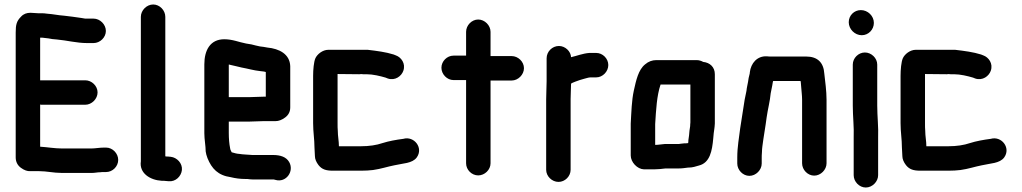

<svg xmlns="http://www.w3.org/2000/svg" viewBox="-20 -736 4557 856"><path d="M397 -653H360C355 -654 349 -655 342 -656C321 -659 287 -664 266 -666L246 -668C234 -669 222 -672 210 -673L190 -675C182 -676 174 -677 167 -677H149C138 -677 127 -679 116 -679C99 -679 85 -674 74 -662C54 -642 50 -626 50 -591V-34C50 -15 58 1 73 12C88 23 102 28 115 27H153C189 27 218 35 255 35H390C404 35 413 32 427 32C432 31 438 31 443 31H453C482 31 507 6 507 -23C507 -52 482 -78 453 -78H443C424 -78 404 -74 387 -74H257C224 -74 191 -80 159 -82V-270C162 -269 164 -269 167 -269H360C389 -269 415 -295 415 -324C415 -353 389 -378 360 -378H159V-568H167C169 -568 172 -568 177 -567L195 -565C208 -562 219 -561 233 -560C278 -556 322 -544 368 -544H397C426 -544 452 -569 452 -598C452 -627 426 -653 397 -653Z M608 -661V-17C600 36 649 67 701 70C708 70 714 70 721 71L732 72C763 75 788 50 791 22C794 -8 769 -34 741 -37L730 -38C726 -38 722 -38 717 -39V-661C717 -690 692 -716 663 -716C634 -716 608 -690 608 -661Z M1094 -303H1000V-448C1002 -448 1004 -448 1006 -447C1022 -444 1042 -438 1057 -435C1085 -430 1111 -422 1140 -419L1157 -417L1165 -415V-305H1156C1143 -305 1109 -303 1094 -303ZM1156 -196H1209C1222 -196 1236 -201 1251 -212C1266 -223 1274 -238 1274 -257V-441C1272 -495 1225 -519 1172 -524L1155 -527L1139 -529C1126 -531 1115 -535 1101 -538L1077 -542C1045 -548 1017 -561 980 -561C917 -561 891 -512 891 -449V-142C891 -114 897 -86 897 -61C898 -52 901 -42 905 -31C924 16 952 46 1009 54C1029 59 1051 62 1075 62H1083C1090 63 1098 64 1105 64H1200L1208 66C1256 80 1293 27 1269 -14C1256 -36 1231 -45 1197 -45H1105C1096 -45 1085 -47 1075 -47C1068 -47 1052 -49 1046 -50C1038 -50 1023 -54 1017 -56C1015 -56 1012 -57 1012 -59C1011 -62 1006 -69 1006 -75C1002 -94 1000 -119 1000 -143V-194H1094C1109 -194 1142 -196 1156 -196Z M1384 -40C1384 -27 1390 -13 1400 0C1415 19 1433 25 1464 25H1590C1609 25 1627 24 1643 22C1679 17 1707 7 1738 1C1776 -8 1818 -7 1838 -34C1869 -77 1826 -131 1778 -117C1747 -113 1713 -107 1685 -98C1659 -89 1626 -84 1590 -84H1491C1491 -107 1486 -129 1486 -153C1485 -162 1485 -174 1485 -187V-406L1582 -405C1587 -406 1593 -406 1599 -405H1614C1643 -405 1675 -397 1699 -390L1709 -386C1742 -375 1770 -397 1778 -420C1790 -453 1768 -481 1745 -489L1735 -493C1700 -504 1661 -509 1619 -514H1444C1418 -514 1394 -494 1386 -476C1379 -460 1376 -425 1376 -398V-187C1376 -147 1382 -115 1382 -79C1382 -67 1384 -53 1384 -40Z M2058 -594V-488H2002C1973 -488 1948 -463 1948 -434C1948 -405 1973 -379 2002 -379H2058V-8C2058 21 2083 46 2112 46C2141 46 2167 21 2167 -8V-377H2261C2290 -377 2316 -403 2316 -432C2316 -461 2290 -486 2261 -486H2167V-594C2167 -623 2141 -649 2112 -649C2083 -649 2058 -623 2058 -594Z M2692 -446C2692 -475 2667 -500 2638 -500H2608C2579 -498 2552 -487 2526 -481C2525 -507 2500 -531 2472 -531C2442 -531 2417 -506 2417 -476V-374C2417 -350 2415 -319 2415 -293V21C2415 50 2441 75 2470 75C2499 75 2524 50 2524 21V-295C2524 -316 2526 -346 2526 -363C2531 -367 2536 -368 2545 -372C2559 -377 2572 -382 2585 -385C2594 -387 2604 -391 2613 -391H2638C2667 -391 2692 -417 2692 -446Z M2901 -90V-183C2905 -246 2908 -309 2925 -359H3058V-190C3057 -182 3057 -177 3057 -174C3056 -169 3055 -162 3054 -154L3052 -132L3049 -111C3049 -107 3049 -103 3048 -98C3043 -97 3037 -97 3031 -97L3013 -95C3009 -94 3006 -94 3003 -94H2944C2930 -93 2915 -90 2901 -90ZM2851 19H2897C2911 19 2933 17 2947 15H3003C3010 15 3017 15 3025 14L3041 12C3046 11 3050 11 3053 11C3066 11 3084 6 3096 2C3145 -10 3155 -63 3160 -120L3162 -142C3164 -159 3166 -165 3167 -186V-405C3167 -437 3145 -457 3115 -460C3106 -465 3096 -468 3086 -468H2906C2888 -468 2871 -462 2856 -449C2826 -425 2816 -378 2806 -333C2796 -288 2795 -237 2792 -185V-43C2792 -13 2821 18 2851 19Z M3376 -7V-34C3376 -39 3376 -46 3377 -57C3377 -67 3378 -76 3379 -84C3384 -125 3393 -172 3398 -213C3403 -249 3413 -285 3416 -320C3418 -332 3421 -345 3423 -355L3425 -367C3425 -369 3426 -372 3427 -375H3549C3549 -374 3549 -373 3550 -372L3552 -348C3553 -331 3556 -311 3556 -292V-8C3556 21 3581 47 3610 47C3639 47 3665 21 3665 -8V-291C3665 -331 3659 -372 3655 -408C3652 -457 3625 -484 3574 -484H3417C3410 -484 3404 -484 3399 -485C3355 -487 3328 -454 3323 -414C3323 -412 3323 -409 3322 -406C3318 -392 3317 -385 3315 -371C3313 -359 3309 -344 3308 -331C3305 -317 3303 -308 3300 -292C3294 -248 3286 -208 3280 -164C3275 -122 3267 -81 3267 -34V-7C3267 22 3292 48 3321 48C3350 48 3376 22 3376 -7Z M3782 -448V-265C3782 -218 3788 -168 3786 -123V45C3786 74 3811 100 3840 100C3869 100 3895 74 3895 45V-122C3897 -168 3891 -218 3891 -265V-448C3891 -477 3865 -502 3836 -502C3807 -502 3782 -477 3782 -448ZM3764 -637C3764 -606 3791 -579 3822 -579C3852 -579 3876 -604 3876 -634C3876 -665 3849 -691 3818 -691C3788 -691 3764 -667 3764 -637Z M4003 -40C4003 -27 4009 -13 4019 0C4034 19 4052 25 4083 25H4209C4228 25 4246 24 4262 22C4298 17 4326 7 4357 1C4395 -8 4437 -7 4457 -34C4488 -77 4445 -131 4397 -117C4366 -113 4332 -107 4304 -98C4278 -89 4245 -84 4209 -84H4110C4110 -107 4105 -129 4105 -153C4104 -162 4104 -174 4104 -187V-406L4201 -405C4206 -406 4212 -406 4218 -405H4233C4262 -405 4294 -397 4318 -390L4328 -386C4361 -375 4389 -397 4397 -420C4409 -453 4387 -481 4364 -489L4354 -493C4319 -504 4280 -509 4238 -514H4063C4037 -514 4013 -494 4005 -476C3998 -460 3995 -425 3995 -398V-187C3995 -147 4001 -115 4001 -79C4001 -67 4003 -53 4003 -40Z"/></svg>

Font: Electronic
Style: ExHv
Weight: 900
Version: Version 1.011